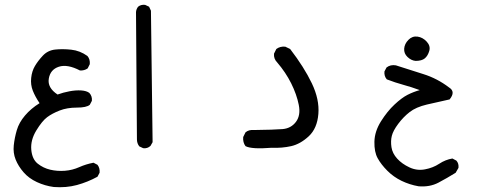

<svg xmlns="http://www.w3.org/2000/svg" viewBox="-20 -451 2040 803"><path d="M205.1 331.1Q168 326.2 134.3 310.5Q100.6 294.9 78.6 269.5Q56.6 244.1 45.4 216.3Q34.2 188.5 37.6 156.7Q41 125 50.3 93.3Q59.6 61.5 84.5 32.2Q109.4 2.9 145.5 -19.5Q127 -46.9 117.2 -71.8Q107.4 -96.7 110.4 -125Q113.3 -153.3 126 -174.8Q138.7 -196.3 159.2 -218.3Q179.7 -240.2 210.4 -243.7Q241.2 -247.1 277.8 -243.2Q314.5 -239.3 345.7 -216.8Q357.4 -203.1 355.5 -182.6L346.7 -165Q333 -155.3 314.5 -156.2Q261.7 -183.6 226.1 -171.9Q190.4 -160.2 184.1 -122.1Q177.7 -84 220.7 -55.7Q245.1 -64.5 271 -69.3Q296.9 -74.2 319.3 -72.8Q341.8 -71.3 353.5 -62.5Q366.2 -48.8 364.3 -29.3L355.5 -12.7Q341.8 -1 301.3 -1Q260.7 -1 229.5 11.2Q198.2 23.4 177.2 39.1Q156.2 54.7 131.8 94.7Q107.4 134.8 110.8 174.8Q114.3 214.8 137.7 233.4Q161.1 252 190.4 258.8Q219.7 265.6 251.5 263.2Q283.2 260.7 311.5 248Q339.8 235.4 371.1 229.5L387.7 238.3Q398.4 252 396.5 271.5L387.7 288.1Q346.7 310.5 301.8 322.8Q256.8 335 205.1 331.1Z M579.1 168.9 562.5 161.1Q552.7 148.4 552.7 131.8L548.8 -400.4Q549.8 -413.1 557.6 -422.9Q569.3 -432.6 586.9 -430.7L603.5 -422.9L611.3 -406.2L618.2 143.6L609.4 159.2Q596.7 170.9 579.1 168.9Z M1116.2 167Q1032.2 173.8 1006.8 160.2Q995.1 144.5 997.1 122.1L1006.8 102.5Q1020.5 90.8 1042 92.8Q1126 91.8 1161.6 88.9Q1197.3 85.9 1217.8 58.6Q1238.3 31.2 1229.5 -12.7Q1220.7 -56.6 1197.8 -102.5Q1174.8 -148.4 1139.6 -189.5Q1124 -205.1 1126 -226.6L1135.7 -246.1Q1151.4 -257.8 1172.9 -255.9L1193.4 -246.1Q1252 -169.9 1284.2 -102.5Q1316.4 -35.2 1311.5 25.4Q1306.6 85.9 1271.5 118.7Q1236.3 151.4 1197.8 160.2Q1159.2 168.9 1116.2 167Z M1730.5 328.1Q1692.4 321.3 1659.2 305.2Q1626 289.1 1600.1 263.2Q1574.2 237.3 1559.6 210.9Q1544.9 184.6 1545.9 141.6Q1546.9 98.6 1573.2 56.6Q1599.6 14.6 1629.9 -13.7Q1660.2 -42 1684.1 -54.2Q1708 -66.4 1735.4 -74.2Q1701.2 -86.9 1667 -96.2Q1632.8 -105.5 1597.7 -119.1Q1585.9 -132.8 1587.9 -152.3L1596.7 -168.9Q1613.3 -181.6 1635.7 -177.7Q1692.4 -159.2 1750.5 -141.1Q1808.6 -123 1858.4 -85Q1886.7 -67.4 1860.4 -35.2Q1810.5 -24.4 1765.1 -13.7Q1719.7 -2.9 1693.4 17.6Q1667 38.1 1645.5 66.9Q1624 95.7 1618.7 117.2Q1613.3 138.7 1617.2 164.6Q1621.1 190.4 1641.1 212.4Q1661.1 234.4 1692.4 249Q1723.6 263.7 1757.3 257.3Q1791 251 1816.9 233.9Q1842.8 216.8 1872.1 211.9L1888.7 220.7Q1899.4 232.4 1897.5 251L1885.7 271.5Q1849.6 293.9 1813.5 313Q1777.3 332 1730.5 328.1ZM1717.8 -196.3Q1699.2 -198.2 1684.1 -212.9Q1668.9 -227.5 1670.4 -247.6Q1671.9 -267.6 1688 -284.2Q1704.1 -300.8 1726.1 -297.9Q1748 -294.9 1764.6 -276.9Q1781.2 -258.8 1775.4 -238.3Q1769.5 -217.8 1756.8 -207Q1744.1 -196.3 1717.8 -196.3Z"/></svg>

Font: JasonHandwriting4
Style: Regular
Weight: 400
Version: Version 1.01.21